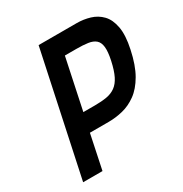

<svg xmlns="http://www.w3.org/2000/svg" viewBox="-163 -826 910 953"><g transform="rotate(-30 292.0 -350.0)"><path d="M408 -700H190L41 0H152L193 -196H301Q341 -196 382 -206Q423 -216 460.5 -243Q498 -270 527.5 -321Q557 -372 574 -453Q590 -527 581 -575.5Q572 -624 546 -651Q520 -678 483.5 -689Q447 -700 408 -700ZM216 -301 277 -590H343Q382 -590 409 -586Q436 -582 451.5 -568.5Q467 -555 470 -527.5Q473 -500 463 -453Q452 -402 437 -372Q422 -342 400.5 -326.5Q379 -311 350 -306Q321 -301 282 -301Z"/></g></svg>

Font: Advent Pro
Style: Bold Italic
Weight: 700
Italic angle: -12°
Designer: VivaRado, Andreas Kalpakidis
Foundry: VivaRado, Andreas Kalpakidis
Version: Version 3.000